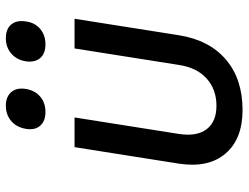

<svg xmlns="http://www.w3.org/2000/svg" viewBox="-114 -704 829 640"><g transform="rotate(-90 300.0 -384.5)"><path d="M253 10Q156 10 107.5 -47Q59 -104 74 -202L129 -550H228L173 -202Q164 -142 189 -109.5Q214 -77 267 -77Q321 -77 357.5 -109.5Q394 -142 403 -202L458 -550H557L502 -202Q486 -101 421 -45.5Q356 10 253 10ZM472 -647Q441 -647 426 -664.5Q411 -682 415 -712Q420 -743 441 -761Q462 -779 492 -779Q523 -779 538 -761Q553 -743 548 -712Q544 -682 523 -664.5Q502 -647 472 -647ZM246 -647Q216 -647 200.5 -664.5Q185 -682 190 -712Q195 -743 216 -761Q237 -779 267 -779Q297 -779 312.5 -761Q328 -743 323 -712Q318 -682 297.5 -664.5Q277 -647 246 -647Z"/></g></svg>

Font: JetBrains Mono NL Medium
Style: Italic
Weight: 500
Italic angle: -9°
Monospace: yes
Designer: Philipp Nurullin, Konstantin Bulenkov
Foundry: JetBrains
Version: Version 2.305; ttfautohint (v1.8.4.7-5d5b)